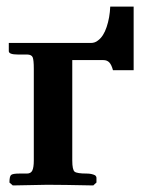

<svg xmlns="http://www.w3.org/2000/svg" viewBox="-20 -564 437 585"><path d="M83 -75.2V-323.2V-354Q83 -381.3 79.6 -389.4Q76.2 -397.5 63 -397.9H34.2Q6.8 -397.9 6.8 -408.2V-433.1H131.8H256.8Q269.5 -433.1 278.8 -440.9Q295.4 -453.1 304.9 -481.7Q314.5 -510.3 315.9 -543.9H387.2V-410.2V-350.1H324.2Q319.8 -366.7 313 -373.8Q306.2 -380.9 294.9 -380.9H231.9H200.2V-305.2V-121.1V-75.2Q200.2 -46.4 207.5 -40.8Q214.8 -35.2 244.1 -35.2Q259.3 -35.2 270 -29.8Q273.9 -25.9 273.9 -22.9V-7.8Q272.5 -6.3 269 -3.4Q265.6 -0.5 264.2 1Q170.4 -1 124 -1L19 1Q17.6 -0.5 13.9 -3.4Q10.3 -6.3 8.8 -7.8Q8.8 -26.4 13.7 -30.8Q18.6 -35.2 39.1 -35.2H62Q74.2 -35.2 78.6 -44.7Q83 -54.2 83 -75.2Z"/></svg>

Font: Common Serif
Style: Bold
Weight: 700
Designer: Philipp H. Poll, Khaled Hosny
Foundry: Stefan Peev, Context Ltd.
Version: Version 1.026